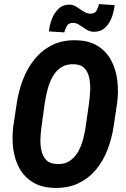

<svg xmlns="http://www.w3.org/2000/svg" viewBox="-20 -920 625 950"><path d="M559.6 -410.6 542 -293Q532.7 -232.9 511.2 -177.5Q489.7 -122.1 454.1 -79.6Q418.5 -37.1 367.7 -12.9Q316.9 11.2 250 9.8Q186 8.3 143.3 -17.6Q100.6 -43.5 76.7 -86.4Q52.7 -129.4 45.7 -182.9Q38.6 -236.3 45.4 -292L63 -410.2Q72.3 -470.7 93.8 -526.6Q115.2 -582.5 151.1 -627Q187 -671.4 238.3 -697Q289.6 -722.7 357.4 -720.7Q422.4 -719.2 464.8 -691.9Q507.3 -664.6 530.8 -619.9Q554.2 -575.2 560.5 -520.8Q566.9 -466.3 559.6 -410.6ZM403.8 -292 420.9 -412.6Q424.3 -437.5 426 -469Q427.7 -500.5 422.4 -530.5Q417 -560.5 399.9 -580.6Q382.8 -600.6 347.2 -602.1Q308.1 -604 282 -586.4Q255.9 -568.8 239.7 -539.3Q223.6 -509.8 215.1 -476.1Q206.5 -442.4 201.7 -411.6L185.1 -291.5Q181.6 -266.1 180.2 -235.4Q178.7 -204.6 184.8 -176Q190.9 -147.5 208.3 -128.7Q225.6 -109.9 261.2 -108.4Q298.8 -106.4 324.2 -123.3Q349.6 -140.1 365.7 -168Q381.8 -195.8 390.6 -228.8Q399.4 -261.7 403.8 -292ZM470.2 -899.9 546.9 -894.5Q544.4 -865.7 533.4 -835Q522.5 -804.2 500.2 -783.2Q478 -762.2 443.4 -762.7Q427.7 -763.2 414.6 -770Q401.4 -776.9 389.2 -785.9Q377 -794.9 364.5 -801.3Q352.1 -807.6 337.4 -806.6Q318.4 -805.7 310.3 -790.5Q302.2 -775.4 297.9 -759.8L222.2 -764.6Q224.6 -793 235.8 -823.7Q247.1 -854.5 269 -876Q291 -897.5 325.2 -897Q339.8 -896.5 353 -889.2Q366.2 -881.8 378.4 -873Q390.6 -864.3 403.6 -857.9Q416.5 -851.6 431.6 -852.5Q450.7 -853.5 458.5 -869.1Q466.3 -884.8 470.2 -899.9Z"/></svg>

Font: Roboto Condensed
Style: Bold Italic
Weight: 700
Italic angle: -12°
Designer: Christian Robertson
Foundry: Google
Version: Version 3.0